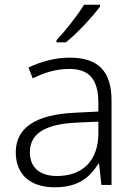

<svg xmlns="http://www.w3.org/2000/svg" viewBox="-20 -786 576 816"><path d="M405 -758V-766H337C311 -722 257 -654 220 -615V-606H260C310 -646 375 -717 405 -758ZM276 -541C212 -541 151 -523 101 -499L119 -453C170 -478 219 -493 274 -493C355 -493 398 -454 398 -349V-312L301 -307C135 -300 47 -245 47 -139C47 -43 110 10 212 10C311 10 360 -30 398 -90H401L411 0H454V-358C454 -485 396 -541 276 -541ZM308 -265 398 -269V-217C397 -105 333 -38 222 -38C150 -38 107 -73 107 -139C107 -219 173 -259 308 -265Z"/></svg>

Font: Noto Sans Bengali Light
Style: Regular
Weight: 300
Designer: Jelle Bosma - Monotype Design Team
Foundry: Monotype Imaging Inc.
Version: Version 2.003